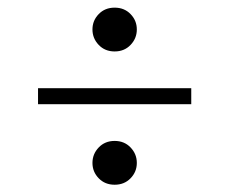

<svg xmlns="http://www.w3.org/2000/svg" viewBox="-20 -514 615 515"><path d="M287.5 -493.5Q313.5 -493.5 330.2 -476.2Q347 -459 347 -435Q347 -411 330.2 -393.5Q313.5 -376 287.5 -376Q261.5 -376 244.8 -393.5Q228 -411 228 -435Q228 -459 244.8 -476.2Q261.5 -493.5 287.5 -493.5ZM82 -277.5H493V-234.5H82ZM287.5 -136Q313.5 -136 330.2 -118.5Q347 -101 347 -77Q347 -53 330.2 -35.8Q313.5 -18.5 287.5 -18.5Q261.5 -18.5 244.8 -35.8Q228 -53 228 -77Q228 -101 244.8 -118.5Q261.5 -136 287.5 -136Z"/></svg>

Font: Newsreader 72pt
Style: Bold
Weight: 700
Designer: Hugues Gentile
Foundry: Production Type
Version: Version 1.003; ttfautohint (v1.8.3)